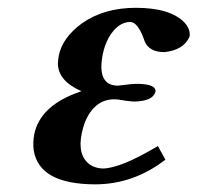

<svg xmlns="http://www.w3.org/2000/svg" viewBox="-20 -465 511 497"><path d="M191.9 -121.1Q179.2 -62 213.9 -38.1Q228 -29.3 246.1 -28.8Q292 -29.3 388.7 -86.9L408.2 -51.8Q326.2 11.7 227.5 12.2Q82 12.2 67.4 -75.2Q64.5 -95.7 68.8 -118.2Q83.5 -187.5 173.8 -222.7Q182.6 -226.1 190.9 -229Q129.9 -255.4 129.9 -301.3Q130.4 -311.5 132.3 -321.8Q142.1 -368.2 192.4 -404.8Q249.5 -444.8 331.5 -444.8Q420.9 -444.8 458 -406.2Q473.6 -388.7 470.7 -370.1Q455.1 -335 405.3 -330.1Q365.7 -330.1 354 -358.9Q353 -361.8 352.5 -363.8Q336.9 -406.7 317.9 -408.2Q284.7 -408.2 261.2 -367.2Q251 -348.1 246.1 -325.2Q230 -244.1 284.7 -243.2Q286.6 -243.2 293 -244.1Q318.8 -248 336.9 -248Q385.7 -247.1 382.3 -227.1Q375 -202.6 326.2 -202.1Q322.8 -202.1 311 -203.6Q302.7 -204.6 299.8 -205.1Q285.2 -208 276.4 -208Q223.6 -208 199.2 -147Q194.8 -134.3 191.9 -121.1Z"/></svg>

Font: Linux Libertine Slanted O
Style: Bold Slanted
Weight: 700
Designer: Philipp H. Poll
Foundry: Philipp H. Poll
Version: Version 5.0.0